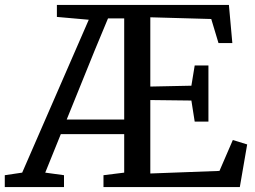

<svg xmlns="http://www.w3.org/2000/svg" viewBox="-54 -763 1039 783"><path d="M452.5 -59V-216H194L130.5 -59L207 -48.5V0H-34.5V-48.5L36.5 -59L308 -682.5L178 -694V-743H879.5L893.5 -587.5H837L807.5 -685.5L559 -692.5V-410L726.5 -413.5L740 -496H796V-267H740L726.5 -353L559 -355V-55.5L841 -66L895.5 -192L954 -174L924 0H368V-48.5ZM452.5 -275.5V-688H386.5L332 -557L218 -275.5Z"/></svg>

Font: Merriweather
Style: Regular
Weight: 400
Designer: Eben Sorkin
Foundry: Eben Sorkin
Version: Version 2.100; ttfautohint (v1.7.19-72a1) -l 8 -r 50 -G 200 